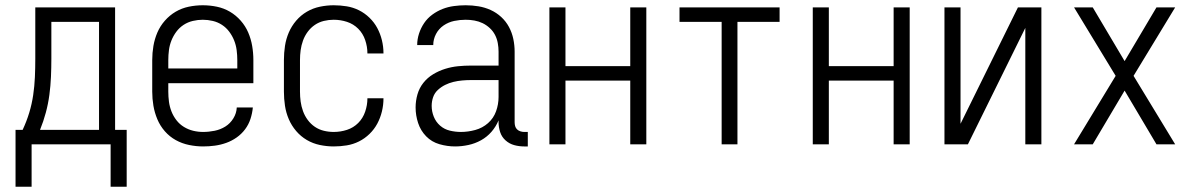

<svg xmlns="http://www.w3.org/2000/svg" viewBox="-20 -548 4540 729"><path d="M400 161V0H100V161H39V-55H66Q81 -87 91 -120Q101 -153 106 -187Q111 -221 112.5 -255.5Q114 -290 114 -325V-520H417V-55H461V161ZM356 -55V-465H175V-325Q175 -291 173.5 -256.5Q172 -222 167.5 -188Q163 -154 154 -120.5Q145 -87 132 -55Z M751 8Q725 8 698 2.5Q671 -3 647.5 -16Q624 -29 606 -49.5Q588 -70 577.5 -95Q567 -120 562.5 -146.5Q558 -173 558 -200V-320Q558 -347 562.5 -373.5Q567 -400 577.5 -424.5Q588 -449 606 -469.5Q624 -490 647 -503.5Q670 -517 696.5 -522.5Q723 -528 750 -528Q777 -528 803.5 -522.5Q830 -517 853 -503.5Q876 -490 894 -469.5Q912 -449 922.5 -424.5Q933 -400 937.5 -373.5Q942 -347 942 -320V-232H619V-200Q619 -181 621.5 -162Q624 -143 631 -125Q638 -107 650 -91.5Q662 -76 678.5 -66Q695 -56 713.5 -51.5Q732 -47 751 -47Q773 -47 795 -51.5Q817 -56 835.5 -67.5Q854 -79 866 -98.5Q878 -118 879 -140H940Q938 -118 931 -96.5Q924 -75 910.5 -57Q897 -39 878.5 -26Q860 -13 839 -5.5Q818 2 796 5Q774 8 751 8ZM619 -288H881V-320Q881 -339 878.5 -358Q876 -377 869 -394.5Q862 -412 850.5 -427.5Q839 -443 823 -453.5Q807 -464 788 -468.5Q769 -473 750 -473Q731 -473 712 -468.5Q693 -464 677 -453.5Q661 -443 649.5 -427.5Q638 -412 631 -394.5Q624 -377 621.5 -358Q619 -339 619 -320Z M1247 8Q1221 8 1194.5 2.5Q1168 -3 1145 -16.5Q1122 -30 1104.5 -50.5Q1087 -71 1076.5 -95.5Q1066 -120 1062 -146.5Q1058 -173 1058 -200V-320Q1058 -347 1062 -373.5Q1066 -400 1076.5 -424.5Q1087 -449 1104.5 -469.5Q1122 -490 1145 -503.5Q1168 -517 1194.5 -522.5Q1221 -528 1247 -528Q1272 -528 1296.5 -524Q1321 -520 1343 -509Q1365 -498 1383 -480.5Q1401 -463 1412.5 -441.5Q1424 -420 1430 -395.5Q1436 -371 1436 -346V-345H1375V-346Q1375 -371 1366.5 -396Q1358 -421 1340 -439Q1322 -457 1297.5 -465Q1273 -473 1247 -473Q1228 -473 1209.5 -468.5Q1191 -464 1175.5 -453.5Q1160 -443 1148.5 -427.5Q1137 -412 1130.5 -394Q1124 -376 1121.5 -357.5Q1119 -339 1119 -320V-200Q1119 -181 1121.5 -162.5Q1124 -144 1130.5 -126Q1137 -108 1148.5 -92.5Q1160 -77 1175.5 -66.5Q1191 -56 1209.5 -51.5Q1228 -47 1247 -47Q1273 -47 1297.5 -55Q1322 -63 1340 -81Q1358 -99 1366.5 -124Q1375 -149 1375 -174V-175H1436V-174Q1436 -149 1430 -124.5Q1424 -100 1412.5 -78.5Q1401 -57 1383 -39.5Q1365 -22 1343 -11Q1321 0 1296.5 4Q1272 8 1247 8Z M1708 8Q1678 8 1648.5 -0.5Q1619 -9 1598 -30.5Q1577 -52 1567.5 -81Q1558 -110 1558 -140Q1558 -165 1565 -189.5Q1572 -214 1587.5 -233.5Q1603 -253 1624.5 -266Q1646 -279 1670 -286.5Q1694 -294 1718.5 -296.5Q1743 -299 1768 -299H1873V-352Q1873 -368 1870 -384.5Q1867 -401 1859.5 -415.5Q1852 -430 1839.5 -441.5Q1827 -453 1812.5 -460Q1798 -467 1781.5 -470Q1765 -473 1748 -473Q1726 -473 1704.5 -468.5Q1683 -464 1664.5 -451.5Q1646 -439 1635.5 -419Q1625 -399 1625 -377H1564Q1564 -399 1571 -420.5Q1578 -442 1590.5 -460.5Q1603 -479 1621.5 -492.5Q1640 -506 1660.5 -514Q1681 -522 1703.5 -525Q1726 -528 1748 -528Q1773 -528 1797 -524Q1821 -520 1843 -510Q1865 -500 1883 -483.5Q1901 -467 1912.5 -445.5Q1924 -424 1929 -400Q1934 -376 1934 -352V-84Q1934 -76 1936 -69Q1938 -62 1943 -57Q1948 -52 1955.5 -49.5Q1963 -47 1970 -47H1984V8H1970Q1951 8 1932.5 3Q1914 -2 1899.5 -15Q1885 -28 1879 -46.5Q1873 -65 1873 -84V-91Q1863 -67 1846 -47.5Q1829 -28 1806.5 -15.5Q1784 -3 1758.5 2.5Q1733 8 1708 8ZM1730 -47Q1757 -47 1784.5 -54.5Q1812 -62 1833 -80.5Q1854 -99 1863.5 -125.5Q1873 -152 1873 -180V-244H1768Q1752 -244 1735 -242.5Q1718 -241 1701.5 -237Q1685 -233 1670 -225.5Q1655 -218 1642.5 -206.5Q1630 -195 1624.5 -179Q1619 -163 1619 -146Q1619 -125 1627 -105Q1635 -85 1651 -71Q1667 -57 1688 -52Q1709 -47 1730 -47Z M2066 0V-520H2127V-297H2373V-520H2434V0H2373V-242H2127V0Z M2720 0V-465H2560V-520H2940V-465H2780V0Z M3066 0V-520H3127V-297H3373V-520H3434V0H3373V-242H3127V0Z M3566 0V-520H3627V-78L3845 -520H3934V0H3873V-442L3655 0Z M4058 0 4216 -260 4058 -520H4129L4250 -316L4371 -520H4442L4284 -260L4442 0H4371L4250 -204L4129 0Z"/></svg>

Font: Iosevka SS18 Light
Style: Regular
Weight: 300
Monospace: yes
Designer: Belleve Invis
Foundry: Belleve Invis
Version: Version 25.1.1; ttfautohint (v1.8.4)